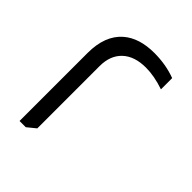

<svg xmlns="http://www.w3.org/2000/svg" viewBox="-193 -802 918 918"><g transform="rotate(45 266.0 -343.0)"><path d="M92 -460Q92 -578 159 -636Q217 -686 318 -686Q396 -686 463 -661V-585Q396 -608 339 -608Q262 -608 219.5 -568Q177 -528 177 -456V-35L134 0H92Z"/></g></svg>

Font: Almarai
Style: Regular
Weight: 400
Designer: Boutros International 2019
Foundry: Created by Boutros International 2019
Version: Version 1.10